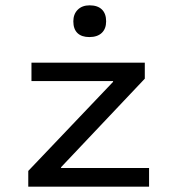

<svg xmlns="http://www.w3.org/2000/svg" viewBox="-20 -700 654 720"><path d="M539 0H86V-59L404 -393V-396H98V-465H523V-405L209 -73V-70H539ZM378 -620Q378 -592 361.5 -576.5Q345 -561 315 -561Q286 -561 270.5 -576Q255 -591 255 -620Q255 -647 271.5 -663.5Q288 -680 316 -680Q346 -680 362 -664.5Q378 -649 378 -620Z"/></svg>

Font: Intel One Mono
Style: Regular
Weight: 400
Monospace: yes
Designer: Fred Shallcrass
Foundry: Frere-Jones Type LLC
Version: Version 1.400;hotconv 1.1.0;makeotfexe 2.6.0;FJTRelease1.4